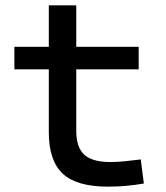

<svg xmlns="http://www.w3.org/2000/svg" viewBox="-20 -694 626 724"><path d="M386.7 9.8Q269 9.8 216.6 -39.1Q164.1 -87.9 164.1 -195.3V-283.2H267.6V-200.2Q267.6 -138.7 297.6 -110.8Q327.6 -83 396.5 -83Q420.9 -83 448.2 -85.7Q475.6 -88.4 510.7 -92.8L522.5 -2Q488.3 3.9 455.8 6.8Q423.3 9.8 386.7 9.8ZM164.1 -244.1V-673.8H267.6V-244.1ZM34.2 -432.6V-517.6H502.9V-432.6Z"/></svg>

Font: Cascadia Mono PL
Style: Regular
Weight: 400
Monospace: yes
Designer: Aaron Bell
Foundry: Saja Typeworks
Version: Version 2102.003